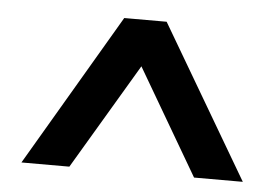

<svg xmlns="http://www.w3.org/2000/svg" viewBox="-36 -773 651 451"><g transform="rotate(5 289.5 -547.5)"><path d="M29 -368 240 -727H340L551 -368H436L281 -633L301 -636L142 -368Z"/></g></svg>

Font: Lexend Medium
Style: Regular
Weight: 500
Designer: Bonnie Shaver-Troup, Thomas Jockin
Foundry: Lexend
Version: Version 1.005